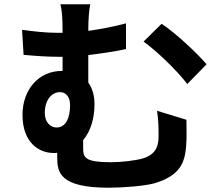

<svg xmlns="http://www.w3.org/2000/svg" viewBox="-20 -826 1040 896"><path d="M713 -309C720 -262 720 -226 720 -187C720 -135 699 -103 648 -87C609 -76 547 -69 496 -69C379 -69 368 -90 368 -133V-172C405 -216 421 -277 421 -341C421 -380 411 -414 392 -441V-569C448 -576 508 -584 568 -597V-717C508 -701 449 -690 392 -682C392 -742 396 -777 401 -806H262C269 -777 272 -745 272 -681V-673H243C196 -673 139 -679 83 -687L90 -570C155 -564 209 -561 252 -561H272V-495H268C160 -495 85 -407 85 -290C85 -163 159 -112 231 -112C236 -112 242 -112 247 -113V-92C247 -23 257 50 487 50C554 50 657 42 702 29C817 -6 844 -63 849 -151C852 -192 850 -211 850 -267ZM650 -632C705 -593 803 -501 854 -434L944 -526C899 -579 796 -675 734 -715ZM189 -299C189 -359 221 -396 260 -396C288 -396 307 -374 307 -335C307 -279 289 -231 244 -231C215 -231 189 -256 189 -299Z"/></svg>

Font: Spoqa Han Sans Neo Bold
Style: Bold
Weight: 700
Designer: [Spoqa Han Sans Neo] Dong-huui Kim  Younghwa Kang  Yujin Lee  [Noto Sans] Ryoko NISHIZUKA  (kana & ideographs); Paul D. 
Foundry: Spoqa (http://www.spoqa-han-sans.com)
Version: Version 1.000